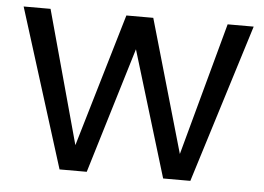

<svg xmlns="http://www.w3.org/2000/svg" viewBox="-44 -604 908 661"><g transform="rotate(5 410.0 -274.0)"><path d="M12 -548H105L231 -88L367 -548H460L592 -89L717 -548H807L636 0H542L410 -435L278 0H184Z"/></g></svg>

Font: Poppins
Style: Regular
Weight: 400
Designer: Ninad Kale (Devanagari), Jonny Pinhorn (Latin)
Version: Version 5.002